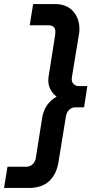

<svg xmlns="http://www.w3.org/2000/svg" viewBox="-67 -750 464 950"><path d="M205 -730Q262 -730 294 -695Q326 -660 326 -606Q326 -600 325.5 -592Q325 -584 323 -576L290 -376Q289 -372 288.5 -366.5Q288 -361 288 -357Q288 -343 298 -333.5Q308 -324 323 -324H365L349 -219H307Q288 -219 275 -206.5Q262 -194 259 -173L222 54Q212 113 176 146.5Q140 180 75 180H-47L-30 75H62Q81 75 94 63Q107 51 110 33L142 -169Q147 -201 164.5 -227.5Q182 -254 213 -272Q193 -287 182.5 -307.5Q172 -328 172 -352Q172 -357 172.5 -363Q173 -369 174 -375L205 -571Q206 -576 206.5 -582.5Q207 -589 207 -593Q207 -625 172 -625H80L97 -730Z"/></svg>

Font: MuseoModerno Medium
Style: Italic
Weight: 500
Italic angle: -9°
Designer: Pablo Cosgaya, Héctor Gatti, Marcela Romero, and the Authors of The MuseoModerno Project.
Foundry: Omnibus-Type Team
Version: Version 1.003